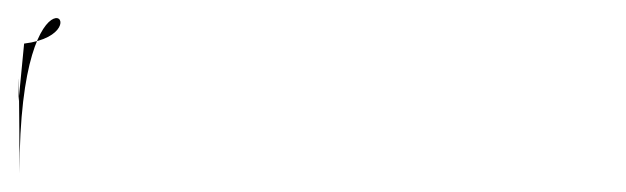

<svg xmlns="http://www.w3.org/2000/svg" viewBox="-26 -107 675 207"><path d="M0 -60ZM0 -60C91 -71 -5 -167 -5 80C-5 22 -6 -65 -6 2Z"/></svg>

Font: MewTooHand
Style: CondIta
Weight: 400
Designer: Mew Too, Robert Jablonski
Version: Version 0.77